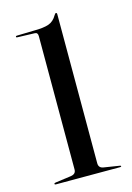

<svg xmlns="http://www.w3.org/2000/svg" viewBox="-112 -783 579 841"><g transform="rotate(-15 177.0 -362.5)"><path d="M38 -666Q32.5 -666 32.5 -669.5Q32.5 -673.5 37.5 -673.5L114.5 -675.5Q158.5 -675.5 182.2 -683.5Q206 -691.5 221 -718Q225 -725 228.5 -725Q233 -725 233 -718V-42.5Q233 -22 253 -18L325.5 -6.5Q331 -5.5 331 -3.5Q331 0 325.5 0H34Q28.5 0 28.5 -4Q28.5 -6.5 34.5 -8L107.5 -18Q117.5 -19.5 123.8 -25.2Q130 -31 130 -42.5V-646.5Q130 -663.5 116 -663.5Z"/></g></svg>

Font: Fraunces144ptRegular
Style: Regular
Weight: 400
Version: Version 1.000;[0bf87f6ff]